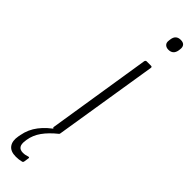

<svg xmlns="http://www.w3.org/2000/svg" viewBox="-337 -633 815 815"><g transform="rotate(45 70.0 -226.0)"><path d="M43 0Q36 0 37 -7L111 -475Q113 -482 119 -482H145Q152 -482 151 -475L76 -7Q75 0 69 0ZM149 -582Q136 -582 128.5 -589.5Q121 -597 123 -611L124 -619Q128 -649 157 -649Q172 -649 178.5 -641Q185 -633 183 -619L182 -611Q177 -582 149 -582ZM12 197Q-20 197 -33.5 178.5Q-47 160 -41 128L-39 118Q-32 79 -7.5 47Q17 15 58 -12L74 -2Q39 26 19 54Q-1 82 -6 114L-7 122Q-13 164 22 164Q30 164 36.5 162.5Q43 161 49 159Q57 157 55 165L52 185Q51 192 45 193Q38 195 29.5 196Q21 197 12 197Z"/></g></svg>

Font: Sofia Sans Condensed ExtraLight
Style: Italic
Weight: 250
Italic angle: -9°
Version: Version 4.100